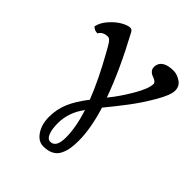

<svg xmlns="http://www.w3.org/2000/svg" viewBox="-194 -551 893 893"><g transform="rotate(45 252.5 -104.0)"><path d="M262.2 -22Q215.8 39.6 215.8 110.8Q215.8 150.4 225.3 173.6Q234.9 196.8 252 196.8Q290 196.8 290 130.9Q290 64.9 262.2 -22ZM310.1 -85.9Q342.8 20 342.8 99.1Q342.8 129.9 338.9 152.3Q335 174.8 324.7 194.6Q314.5 214.4 294.4 224.6Q274.4 234.9 244.1 234.9Q211.4 234.9 188.7 201.4Q166 168 166 119.1Q166 67.9 185.1 23.7Q204.1 -20.5 244.1 -71.8Q207.5 -166 141.1 -284.2Q139.2 -287.6 135.7 -293.7Q132.3 -299.8 130.4 -303.2Q128.4 -306.6 125.5 -311.5Q122.6 -316.4 120.6 -319.3Q118.7 -322.3 116 -325.9Q113.3 -329.6 111.1 -331.5Q108.9 -333.5 106.4 -335.4Q104 -337.4 101.3 -338.1Q98.6 -338.9 96.2 -338.9Q64 -338.9 50.8 -314.9Q29.8 -314.9 18.1 -329.1Q24.9 -359.4 49.6 -386.7Q74.2 -414.1 99.4 -428Q124.5 -441.9 140.1 -441.9Q151.9 -441.9 158.2 -429.2Q245.1 -268.6 293 -134.8Q331.5 -181.6 366.7 -241.9Q401.9 -302.2 401.9 -333Q401.9 -341.3 392.8 -347.2Q383.8 -353 373.3 -356.4Q362.8 -359.9 354.5 -369.4Q346.2 -378.9 347.2 -394Q348.6 -417.5 368.4 -430.2Q388.2 -442.9 423.8 -442.9Q447.3 -442.9 471.2 -427.2Q495.1 -411.6 495.1 -381.8Q495.1 -353 460.9 -294.2Q426.8 -235.4 388.9 -185.3Q351.1 -135.3 310.1 -85.9Z"/></g></svg>

Font: Common Serif
Style: Regular
Weight: 400
Designer: Philipp H. Poll, Khaled Hosny
Foundry: Stefan Peev, Context Ltd.
Version: Version 1.026